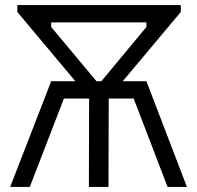

<svg xmlns="http://www.w3.org/2000/svg" viewBox="-20 -734 774 754"><path d="M330 -347 329 0H406L407 -347H505L638 0H714L555 -415H462L690 -687V-714H48V-687L276 -415H181L20 0H97L231 -347ZM181 -628V-646H555V-628L378 -415H359Z"/></svg>

Font: Non Bureau Light
Style: Regular
Weight: 300
Designer: Jona Saucedo
Foundry: Non Foundry
Version: Version 1.000;FEAKit 1.0